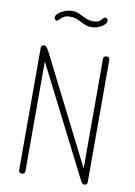

<svg xmlns="http://www.w3.org/2000/svg" viewBox="-101 -1013 760 1078"><g transform="rotate(10 278.5 -474.5)"><path d="M101 0Q94 0 88.5 -4.5Q83 -9 83 -18V-714Q83 -724 88.5 -727.5Q94 -731 101 -731Q108 -731 114 -724Q120 -717 125 -708.5Q130 -700 132 -695L438 -89V-714Q438 -723 443.5 -727Q449 -731 456 -731Q463 -731 468.5 -727Q474 -723 474 -714V-18Q474 -9 468.5 -4.5Q463 0 456 0Q446 0 439 -13Q432 -26 427 -36L119 -643V-18Q119 -9 113.5 -4.5Q108 0 101 0ZM342 -878Q318 -878 299.5 -887.5Q281 -897 261 -906Q241 -915 213 -915Q192 -915 179 -906.5Q166 -898 158.5 -889Q151 -880 144 -880Q141 -880 138 -882Q135 -884 133 -888Q131 -892 131 -897Q131 -907 139.5 -916Q148 -925 162 -932.5Q176 -940 191.5 -944.5Q207 -949 220 -949Q245 -949 264 -940Q283 -931 302.5 -921.5Q322 -912 347 -912Q370 -912 381 -920Q392 -928 398 -936Q404 -944 412 -944Q416 -944 419 -942Q422 -940 424 -937Q426 -934 426 -929Q426 -917 417.5 -908Q409 -899 396 -892Q383 -885 368.5 -881.5Q354 -878 342 -878Z"/></g></svg>

Font: Dosis ExtraLight
Style: Regular
Weight: 250
Designer: EdgarTolentino, PabloImpallari, IginoMarini
Foundry: EdgarTolentino, PabloImpallari, IginoMarini
Version: Version 3.001; ttfautohint (v1.8.2)